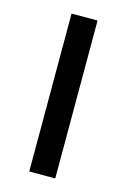

<svg xmlns="http://www.w3.org/2000/svg" viewBox="-86 -548 391 592"><g transform="rotate(15 109.5 -252.0)"><path d="M68 0V-504H151V0Z"/></g></svg>

Font: Special Gothic
Style: Regular
Weight: 400
Designer: Alistair McCready
Foundry: Monolith
Version: Version 1.010; ttfautohint (v1.8.4.7-5d5b)